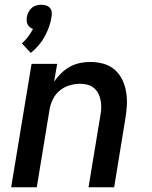

<svg xmlns="http://www.w3.org/2000/svg" viewBox="-20 -789 640 809"><path d="M27 0 113 -520H221L208 -445Q221 -464 238 -480.5Q255 -497 275 -508Q295 -519 317 -523.5Q339 -528 360 -528Q389 -528 416 -520.5Q443 -513 463 -495.5Q483 -478 495 -453.5Q507 -429 511.5 -401.5Q516 -374 514.5 -345.5Q513 -317 508 -288L461 0H353L403 -303Q406 -319 406.5 -335Q407 -351 404 -366.5Q401 -382 394 -395.5Q387 -409 375.5 -418.5Q364 -428 349 -432Q334 -436 317 -436Q296 -436 273.5 -429.5Q251 -423 232.5 -408Q214 -393 203.5 -372Q193 -351 189 -329L135 0ZM110 -566 72 -606Q87 -619 98.5 -634.5Q110 -650 119 -667Q112 -670 106 -674.5Q100 -679 96.5 -686Q93 -693 92.5 -701Q92 -709 93 -717Q95 -728 100 -738Q105 -748 113.5 -755.5Q122 -763 133 -766Q144 -769 154 -769Q164 -769 174 -766Q184 -763 190.5 -755.5Q197 -748 198 -738Q199 -728 197 -717Q194 -696 186.5 -675.5Q179 -655 168.5 -635.5Q158 -616 143 -598.5Q128 -581 110 -566Z"/></svg>

Font: Iosevka Aile Semibold
Style: Italic
Weight: 600
Italic angle: -9°
Designer: Belleve Invis
Foundry: Belleve Invis
Version: Version 31.1.0; ttfautohint (v1.8.4)